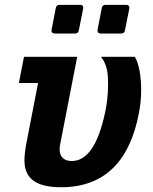

<svg xmlns="http://www.w3.org/2000/svg" viewBox="-20 -785 642 805"><path d="M209.5 -644.5H294.9C303.7 -644.5 309.1 -648.9 310.5 -657.7L328.6 -748.5C330.6 -758.3 326.2 -764.6 315.9 -764.6H229.5C220.7 -764.6 215.3 -760.3 213.9 -751.5L196.3 -660.6C194.3 -650.9 199.7 -644.5 209.5 -644.5ZM402.3 -644.5H488.3C497.1 -644.5 502.4 -648.9 503.9 -657.7L522 -748.5C523.9 -758.3 519.5 -764.6 509.3 -764.6H422.4C413.6 -764.6 408.2 -760.3 406.7 -751.5L389.2 -660.6C387.2 -650.9 392.6 -644.5 402.3 -644.5ZM236.3 0C423.8 0 525.9 -116.2 562.5 -311.5C568.4 -342.8 571.8 -372.1 571.8 -407.7C571.8 -466.3 562.5 -517.6 545.4 -546.9H403.3C427.7 -515.1 433.1 -483.9 433.1 -433.6C433.1 -382.8 427.7 -347.2 420.4 -312.5C391.1 -173.8 342.8 -109.9 281.2 -109.9C251.5 -109.9 230 -124.5 230 -158.7C230 -164.1 230.5 -170.9 231.9 -178.2L303.7 -546.9H80.6L59.1 -437H139.6L90.8 -185.1C85.4 -156.7 82.5 -132.3 82.5 -113.3C82.5 -43 122.1 0 236.3 0Z"/></svg>

Font: Hack
Style: Bold Oblique
Weight: 700
Italic angle: -12°
Monospace: yes
Designer: Christopher Simpkins
Foundry: Christopher Simpkins
Version: Version 2.010